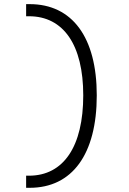

<svg xmlns="http://www.w3.org/2000/svg" viewBox="-20 -811 626 929"><path d="M106.4 97.7H123.5C329.6 97.7 448.2 -64.9 448.2 -349.6C448.2 -630.4 329.6 -791 123.5 -791H106.4V-732.4H120.1C288.1 -732.4 382.8 -592.3 382.8 -349.6C382.8 -103 288.1 39.1 120.1 39.1H106.4Z"/></svg>

Font: Cascadia Code PL Light
Style: Regular
Weight: 300
Monospace: yes
Designer: Aaron Bell
Foundry: Saja Typeworks
Version: Version 2404.023